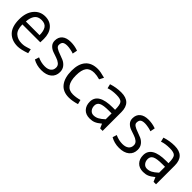

<svg xmlns="http://www.w3.org/2000/svg" viewBox="203 -1462 2420 2420"><g transform="rotate(45 1413.0 -252.0)"><path d="M438 -234H119Q119 -138 164.5 -98Q210 -58 279 -58Q290 -58 299.5 -58.5Q309 -59 319.5 -60.5Q330 -62 336 -63.5Q342 -65 354.5 -68.5Q367 -72 372 -73.5Q377 -75 393 -80Q409 -85 415 -87L427 -29Q327 6 271 6Q168 6 106 -56.5Q44 -119 44 -250Q44 -370 102.5 -440Q161 -510 252 -510Q340 -510 390 -452Q440 -394 440 -295Q440 -268 438 -234ZM124 -291H368Q368 -365 342 -405Q316 -445 252 -445Q187 -445 157 -402Q127 -359 124 -291Z M690 -59Q744 -59 774.5 -82.5Q805 -106 805 -151Q805 -184 779 -205.5Q753 -227 715.5 -239Q678 -251 640.5 -265Q603 -279 577 -307Q551 -335 551 -378Q551 -441 592 -475.5Q633 -510 708 -510Q773 -510 833 -489L840 -486L827 -422L823 -424Q820 -425 814 -427Q808 -429 799.5 -431.5Q791 -434 780.5 -436Q770 -438 758.5 -440Q747 -442 734.5 -443.5Q722 -445 710 -445Q664 -445 645 -429Q626 -413 626 -375Q626 -351 652 -334Q678 -317 715.5 -304.5Q753 -292 790.5 -275.5Q828 -259 854 -226Q880 -193 880 -145Q880 -75 831 -34.5Q782 6 694 6Q610 6 543 -33L561 -89Q626 -59 690 -59Z M1310 -78 1325 -19Q1245 5 1184 5Q1077 5 1023 -65Q969 -135 969 -259Q969 -381 1025 -445.5Q1081 -510 1190 -510Q1237 -510 1322 -486L1292 -428Q1237 -444 1193 -444Q1117 -444 1083.5 -399Q1050 -354 1050 -257Q1050 -60 1191 -60Q1247 -60 1310 -78Z M1665 -299H1706Q1706 -390 1683 -417.5Q1660 -445 1585 -445Q1502 -445 1447 -424L1433 -482Q1517 -510 1607 -510Q1783 -510 1783 -334V0H1739L1713 -59Q1667 -21 1633.5 -7.5Q1600 6 1556 6Q1486 6 1447 -35.5Q1408 -77 1408 -145Q1408 -299 1665 -299ZM1707 -236H1662Q1560 -236 1521.5 -216Q1483 -196 1483 -151Q1483 -111 1505 -84Q1527 -57 1562 -57Q1598 -57 1630.5 -73.5Q1663 -90 1707 -131Z M2075 -59Q2129 -59 2159.5 -82.5Q2190 -106 2190 -151Q2190 -184 2164 -205.5Q2138 -227 2100.5 -239Q2063 -251 2025.5 -265Q1988 -279 1962 -307Q1936 -335 1936 -378Q1936 -441 1977 -475.5Q2018 -510 2093 -510Q2158 -510 2218 -489L2225 -486L2212 -422L2208 -424Q2205 -425 2199 -427Q2193 -429 2184.5 -431.5Q2176 -434 2165.5 -436Q2155 -438 2143.5 -440Q2132 -442 2119.5 -443.5Q2107 -445 2095 -445Q2049 -445 2030 -429Q2011 -413 2011 -375Q2011 -351 2037 -334Q2063 -317 2100.5 -304.5Q2138 -292 2175.5 -275.5Q2213 -259 2239 -226Q2265 -193 2265 -145Q2265 -75 2216 -34.5Q2167 6 2079 6Q1995 6 1928 -33L1946 -89Q2011 -59 2075 -59Z M2617 -299H2658Q2658 -390 2635 -417.5Q2612 -445 2537 -445Q2454 -445 2399 -424L2385 -482Q2469 -510 2559 -510Q2735 -510 2735 -334V0H2691L2665 -59Q2619 -21 2585.5 -7.5Q2552 6 2508 6Q2438 6 2399 -35.5Q2360 -77 2360 -145Q2360 -299 2617 -299ZM2659 -236H2614Q2512 -236 2473.5 -216Q2435 -196 2435 -151Q2435 -111 2457 -84Q2479 -57 2514 -57Q2550 -57 2582.5 -73.5Q2615 -90 2659 -131Z"/></g></svg>

Font: Gudea
Style: Regular
Weight: 400
Designer: Agustina Mingote
Foundry: Agustina Mingote
Version: Version 1.002